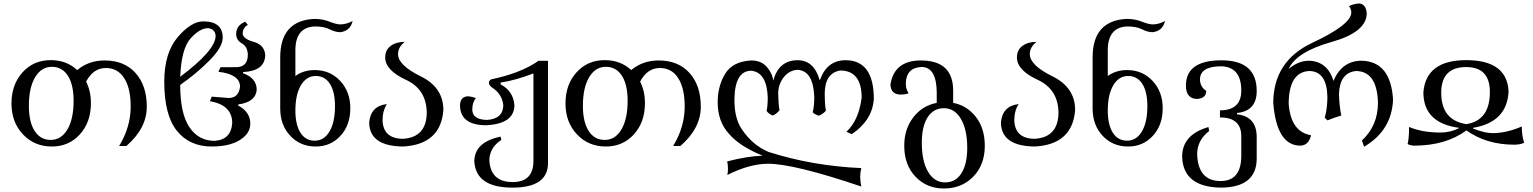

<svg xmlns="http://www.w3.org/2000/svg" viewBox="-20 -825 8737 1094"><path d="M269 -27.8Q329.1 -27.8 364.3 -87.6Q399.4 -147.5 399.4 -250.5Q399.4 -342.8 366.7 -393.6Q334 -444.3 275.4 -444.3Q215.3 -444.3 179.9 -384.5Q144.5 -324.7 144.5 -222.2Q144.5 -130.4 177.2 -79.1Q210 -27.8 269 -27.8ZM275.4 9.8Q175.8 9.8 110.6 -59.6Q45.4 -128.9 45.4 -235.4Q45.4 -343.3 108.4 -412.8Q171.4 -482.4 269 -482.4Q358.9 -482.4 419.9 -425.8Q485.4 -480.5 576.2 -480.5Q688.5 -480.5 752.4 -408.9Q816.4 -337.4 816.4 -216.8Q816.4 -94.2 700.2 6.8H658.7Q724.6 -100.6 724.6 -218.3Q724.6 -322.3 687.5 -379.9Q650.4 -437.5 583.5 -437.5Q511.2 -437.5 470.7 -359.9Q498 -306.6 498 -236.8Q498 -128.9 435.3 -59.6Q372.6 9.8 275.4 9.8Z M1186.5 9.8Q1060.1 9.8 988 -79.6Q916 -168.9 916 -359.4Q916 -523.9 992.7 -613.5Q1069.3 -703.1 1138.2 -703.1Q1249 -703.1 1249 -610.4Q1249 -556.6 1173.3 -480.2Q1097.7 -403.8 1006.8 -341.3Q1006.8 -177.7 1059.3 -100.1Q1111.8 -22.5 1202.6 -22.5Q1296.9 -28.8 1303.2 -124Q1303.2 -226.1 1176.3 -248.5L1186.5 -274.4L1283.2 -266.6Q1340.3 -267.1 1347.7 -331.1Q1347.7 -401.4 1224.6 -416L1236.3 -441.9L1329.6 -442.4Q1392.1 -444.8 1392.1 -513.7Q1390.6 -558.6 1358.2 -577.6Q1325.7 -596.7 1325.7 -630.4Q1325.7 -681.6 1377.9 -701.2L1392.1 -683.1Q1364.7 -668.5 1362.8 -635.7Q1362.8 -604 1425 -586.7Q1487.3 -569.3 1491.2 -511.2Q1489.3 -420.4 1366.2 -414.6L1363.8 -408.2Q1441.4 -380.9 1442.9 -314.9Q1437.5 -243.2 1337.9 -230L1336.4 -224.1Q1406.2 -187.5 1406.2 -120.1Q1406.2 -64.5 1346.9 -27.3Q1287.6 9.8 1186.5 9.8ZM1006.8 -387.7Q1208.5 -538.6 1208.5 -620.6Q1207 -658.2 1166 -664.6Q1118.7 -664.6 1066.2 -606.4Q1013.7 -548.3 1006.8 -387.7Z M1772.9 -23.4Q1826.7 -23.4 1857.7 -76.2Q1888.7 -128.9 1888.7 -220.7Q1888.7 -302.2 1859.9 -347.2Q1831.1 -392.1 1778.8 -392.1Q1726.1 -392.1 1694.6 -339.1Q1663.1 -286.1 1663.1 -195.3Q1663.1 -114.3 1691.9 -68.8Q1720.7 -23.4 1772.9 -23.4ZM1778.8 9.8Q1690.9 9.8 1633.8 -51.3Q1576.7 -112.3 1576.7 -207V-498Q1576.7 -708 1771 -717.3Q1817.9 -717.3 1857.2 -701.7Q1896.5 -686 1919.4 -686Q1952.6 -686 1989.3 -705.1Q1975.6 -648.4 1918.9 -641.6Q1890.1 -641.6 1858.4 -658Q1826.7 -674.3 1772.9 -674.3Q1663.1 -669.4 1663.1 -538.6V-392.1Q1710 -425.8 1772.9 -425.8Q1860.8 -425.8 1918.5 -364Q1976.1 -302.2 1976.1 -208Q1976.1 -112.3 1920.2 -51.3Q1864.3 9.8 1778.8 9.8Z M2277.8 9.8Q2085.4 8.3 2083.5 -126.5Q2091.8 -221.7 2184.6 -231.9Q2159.7 -193.8 2159.7 -138.7Q2164.1 -34.2 2277.3 -34.2Q2408.2 -43 2411.6 -179.2Q2411.6 -315.4 2293.2 -370.1Q2174.8 -424.8 2174.8 -497.6Q2174.8 -540.5 2206.1 -563.5Q2237.3 -586.4 2286.1 -586.4Q2248 -556.2 2248 -516.6Q2248 -453.6 2377.2 -390.1Q2506.3 -326.7 2506.3 -198.2Q2491.7 -2.4 2277.8 9.8Z M2899.9 244.1Q2692.4 244.1 2682.6 95.7Q2682.6 -15.6 2832.5 -46.4L2836.4 -27.3Q2772.9 12.7 2768.1 84Q2772.9 212.4 2901.4 212.4Q3019.5 212.4 3019.5 91.3V-406.7Q2919.4 -367.7 2832.5 -354.5V-344.2Q2904.8 -306.2 2911.1 -225.6Q2910.2 -119.1 2749.5 -111.3Q2601.1 -112.3 2601.1 -226.1Q2602.5 -273.9 2646 -276.4Q2672.9 -273.9 2691.4 -265.6Q2671.9 -243.7 2670.9 -201.7Q2670.9 -143.6 2754.4 -141.6Q2847.7 -147.9 2847.7 -226.6Q2840.3 -291.5 2780.3 -328.6Q2765.6 -341.8 2765.6 -353.5Q2765.6 -363.8 2777.3 -372.6Q2949.2 -408.2 3047.9 -478.5H3102.5V104Q3102.5 244.1 2899.9 244.1Z M3425.8 -27.8Q3485.8 -27.8 3521 -87.6Q3556.2 -147.5 3556.2 -250.5Q3556.2 -342.8 3523.4 -393.6Q3490.7 -444.3 3432.1 -444.3Q3372.1 -444.3 3336.7 -384.5Q3301.3 -324.7 3301.3 -222.2Q3301.3 -130.4 3334 -79.1Q3366.7 -27.8 3425.8 -27.8ZM3432.1 9.8Q3332.5 9.8 3267.3 -59.6Q3202.1 -128.9 3202.1 -235.4Q3202.1 -343.3 3265.1 -412.8Q3328.1 -482.4 3425.8 -482.4Q3515.6 -482.4 3576.7 -425.8Q3642.1 -480.5 3732.9 -480.5Q3845.2 -480.5 3909.2 -408.9Q3973.1 -337.4 3973.1 -216.8Q3973.1 -94.2 3856.9 6.8H3815.4Q3881.3 -100.6 3881.3 -218.3Q3881.3 -322.3 3844.2 -379.9Q3807.1 -437.5 3740.2 -437.5Q3668 -437.5 3627.4 -359.9Q3654.8 -306.6 3654.8 -236.8Q3654.8 -128.9 3592 -59.6Q3529.3 9.8 3432.1 9.8Z M4887.7 237.8Q4503.4 107.9 4355.5 107.9Q4249.5 108.9 4124.5 171.9Q4127.9 153.3 4127.9 135.3Q4127.9 114.7 4123.5 94.7Q4232.4 65.9 4325.2 62Q4192.9 7.8 4133.3 -63Q4069.3 -132.8 4069.3 -242.2Q4069.3 -334.5 4111.8 -404.5Q4154.3 -474.6 4259.8 -480.5Q4317.9 -480.5 4349.9 -443.1Q4381.8 -405.8 4385.7 -365.2Q4417.5 -481.9 4524.9 -481.9Q4618.7 -481.9 4650.9 -366.7Q4691.4 -481.9 4797.4 -481.9Q4959 -481.9 4959 -260.7Q4950.7 -140.1 4833.5 -60.5L4802.7 -74.2Q4873 -138.7 4889.6 -268.1Q4889.6 -423.3 4767.1 -423.3Q4680.2 -408.2 4679.2 -293Q4679.7 -224.1 4686 -193.8Q4670.4 -176.8 4646.5 -165.5Q4620.1 -173.8 4610.8 -185.5Q4619.6 -219.2 4619.6 -272.9Q4613.8 -421.9 4524.9 -427.2Q4476.6 -424.8 4445.3 -384.3Q4414.1 -343.8 4414.1 -291.5Q4415.5 -224.6 4421.9 -197.3Q4406.7 -177.2 4382.8 -166.5Q4355 -179.2 4348.1 -193.8Q4354.5 -221.7 4354.5 -271.5Q4348.6 -413.1 4260.7 -421.9Q4166.5 -421.9 4164.6 -256.8Q4164.6 -151.9 4205.1 -91.3Q4265.6 1 4358.4 40.5Q4609.4 120.6 4887.7 132.8Q4881.3 156.7 4881.3 183.1Q4881.3 209.5 4887.7 237.8Z M5365.2 214.4Q5424.8 214.4 5458 162.4Q5491.2 110.4 5491.2 17.6Q5491.2 -86.9 5455.1 -147.7Q5418.9 -208.5 5358.4 -208.5Q5298.8 -208.5 5265.6 -156.7Q5232.4 -105 5232.4 -11.7Q5232.4 93.3 5268.1 153.8Q5303.7 214.4 5365.2 214.4ZM5358.4 249Q5260.3 249 5196.3 181.6Q5132.3 114.3 5132.3 4.9Q5132.3 -88.9 5183.6 -156Q5234.9 -223.1 5317.4 -238.8V-302.7Q5314.9 -440.4 5233.4 -443.4Q5143.6 -440.9 5141.1 -349.6Q5141.1 -317.9 5157.2 -293.5Q5138.2 -286.1 5107.9 -286.1Q5055.2 -289.1 5053.7 -343.8Q5075.2 -480.5 5227.5 -480.5Q5411.1 -480.5 5411.1 -308.1V-238.8Q5488.3 -224.6 5539.8 -159.7Q5591.3 -94.7 5591.3 5.9Q5591.3 114.3 5525.4 181.6Q5459.5 249 5358.4 249Z M5877.4 9.8Q5685.1 8.3 5683.1 -126.5Q5691.4 -221.7 5784.2 -231.9Q5759.3 -193.8 5759.3 -138.7Q5763.7 -34.2 5877 -34.2Q6007.8 -43 6011.2 -179.2Q6011.2 -315.4 5892.8 -370.1Q5774.4 -424.8 5774.4 -497.6Q5774.4 -540.5 5805.7 -563.5Q5836.9 -586.4 5885.7 -586.4Q5847.7 -556.2 5847.7 -516.6Q5847.7 -453.6 5976.8 -390.1Q6106 -326.7 6106 -198.2Q6091.3 -2.4 5877.4 9.8Z M6401.9 -23.4Q6455.6 -23.4 6486.6 -76.2Q6517.6 -128.9 6517.6 -220.7Q6517.6 -302.2 6488.8 -347.2Q6460 -392.1 6407.7 -392.1Q6355 -392.1 6323.5 -339.1Q6292 -286.1 6292 -195.3Q6292 -114.3 6320.8 -68.8Q6349.6 -23.4 6401.9 -23.4ZM6407.7 9.8Q6319.8 9.8 6262.7 -51.3Q6205.6 -112.3 6205.6 -207V-498Q6205.6 -708 6399.9 -717.3Q6446.8 -717.3 6486.1 -701.7Q6525.4 -686 6548.3 -686Q6581.5 -686 6618.2 -705.1Q6604.5 -648.4 6547.9 -641.6Q6519 -641.6 6487.3 -658Q6455.6 -674.3 6401.9 -674.3Q6292 -669.4 6292 -538.6V-392.1Q6338.9 -425.8 6401.9 -425.8Q6489.7 -425.8 6547.4 -364Q6605 -302.2 6605 -208Q6605 -112.3 6549.1 -51.3Q6493.2 9.8 6407.7 9.8Z M6933.1 244.1Q6720.7 239.3 6715.8 67.9Q6715.8 -58.1 6865.7 -101.1L6869.6 -78.6Q6801.3 -25.9 6801.3 53.7Q6806.2 206.5 6934.6 206.5Q7052.7 206.5 7052.7 62.5V-49.3Q7052.7 -155.8 6931.2 -155.8V-196.3Q7052.7 -196.3 7052.7 -309.1Q7052.7 -442.4 6940.4 -447.3Q6817.4 -447.3 6817.4 -372.6Q6817.4 -331.1 6853 -307.1Q6853 -265.1 6801.3 -261.2Q6737.3 -262.2 6737.3 -337.4Q6737.3 -481.4 6939.9 -481.4Q7140.6 -481.4 7140.6 -306.6Q7140.6 -192.4 7028.3 -181.2V-173.8Q7140.6 -161.1 7140.6 -43.9V77.6Q7140.6 244.1 6933.1 244.1Z M7752.4 11.2 7740.2 -24.4Q7831.5 -108.9 7831.5 -240.7Q7826.2 -419.4 7706.1 -420.4Q7613.8 -410.6 7609.4 -290Q7611.3 -218.3 7622.6 -167Q7580.1 -153.8 7543.9 -139.2L7528.3 -154.8Q7542 -199.2 7543.5 -270Q7541.5 -418.5 7440.4 -420.4Q7323.7 -415 7322.8 -233.4Q7335 -73.2 7450.2 -54.7Q7437 3.9 7388.7 4.9Q7254.4 3.9 7234.9 -238.3Q7235.4 -477.1 7457.5 -581.1Q7679.7 -685.1 7679.7 -754.4Q7679.2 -774.4 7666.5 -790Q7693.4 -803.7 7726.1 -805.2Q7762.7 -801.3 7767.6 -750Q7767.6 -642.1 7567.4 -585.9Q7367.2 -529.8 7322.3 -432.1Q7377.9 -479 7439 -479Q7544.4 -475.1 7578.1 -363.8Q7626 -479 7739.3 -479Q7904.3 -474.6 7917.5 -257.8Q7910.6 -82 7752.4 11.2Z M8037.1 4.9Q8014.6 3.9 8000.5 -4.4Q8008.8 -38.1 8008.8 -101.6Q8083.5 -69.8 8188 -69.8Q8243.7 -69.8 8293 -94.7V-96.7Q8090.3 -124 8090.3 -299.3Q8105 -481.9 8334 -482.4Q8566.4 -482.4 8575.7 -305.2Q8568.4 -128.9 8373 -96.7V-92.8Q8440.4 -66.4 8483.4 -66.4Q8564.5 -66.4 8650.9 -104.5Q8650.9 -52.2 8664.6 -11.2Q8641.1 -1 8609.4 -0.5Q8449.2 -0.5 8335.4 -82Q8217.8 4.9 8037.1 4.9ZM8335.4 -117.7Q8469.2 -138.7 8469.2 -300.8Q8469.2 -442.9 8334.5 -442.9Q8191.9 -442.9 8191.9 -296.4Q8191.9 -139.6 8335.4 -117.7Z"/></svg>

Font: Almanac
Style: Regular
Weight: 400
Designer: Eden's Almanac
Version: Version 3.501;March 28, 2021;FontCreator 13.0.0.2683 64-bit